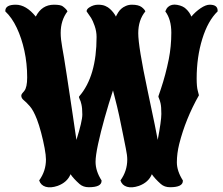

<svg xmlns="http://www.w3.org/2000/svg" viewBox="-20 -783 962 828"><path d="M362.8 24.4Q338.9 24.4 323.2 10.7Q296.9 -12.7 284.2 -31.7Q270 3.4 228.5 18.6Q198.2 28.8 177 22.5Q155.8 16.1 148.9 -4.9Q178.2 -45.4 178.2 -95.2Q178.2 -112.8 172.4 -144.5Q166.5 -176.3 157.5 -210.4Q148.4 -244.6 139.2 -268.6Q124 -307.6 108.4 -325.2Q92.8 -342.8 82.3 -351.1Q71.8 -359.4 71.8 -370.6Q71.8 -375 75.7 -380.1Q79.6 -385.3 84.5 -390.6Q97.2 -405.8 97.2 -449.2Q97.2 -508.8 85.2 -564Q73.2 -619.1 52.2 -663.3Q31.2 -707.5 2.9 -733.9V-735.8Q2.9 -762.7 47.9 -762.7Q92.8 -762.7 134.3 -711.4Q160.2 -762.7 212.9 -762.7Q241.7 -762.7 251 -755.4Q267.6 -742.7 271 -733.9Q241.7 -695.3 241.7 -641.1Q241.7 -614.7 248.5 -577.6Q251 -565.9 256.1 -534.2Q261.2 -502.4 267.8 -459.7Q274.4 -417 281.2 -371.1Q288.1 -325.2 294.2 -284.2Q300.3 -243.2 304.4 -214.8Q308.6 -186.5 309.6 -179.7Q335 -260.3 335 -289.1Q335 -316.4 331.1 -333Q327.6 -348.6 323.7 -355Q318.8 -364.7 321.8 -367.7Q396.5 -454.1 396.5 -623.5Q396.5 -647.5 388.2 -671.4Q379.9 -694.8 373 -705.6Q366.2 -716.3 353.5 -733.9V-734.4Q353.5 -743.2 364.3 -750.5Q382.8 -762.7 402.8 -762.7Q421.9 -762.7 434.1 -757.3Q446.3 -752 454.1 -744.6Q470.7 -729.5 480 -711.4L482.4 -716.8Q483.9 -720.2 489.7 -729.5Q495.6 -738.8 502.9 -745.1Q510.3 -752 522.5 -757.3Q534.7 -762.7 548.8 -762.7Q577.1 -762.7 590.8 -752.4Q603.5 -742.7 606.9 -733.9Q576.2 -696.8 576.2 -639.6Q576.2 -582.5 616.2 -394Q656.2 -205.6 660.2 -179.7Q675.8 -262.2 675.8 -291.5Q675.8 -323.2 672.4 -337.4Q669.4 -350.6 666 -357.9Q662.6 -365.2 663.1 -368.2Q663.6 -369.1 664.3 -371.3Q665 -373.5 666 -376.5L673.8 -399.4Q694.3 -460.4 708 -528.3Q718.8 -583.5 718.8 -642.1Q718.8 -699.2 692.9 -733.9Q695.8 -739.3 697.3 -743.2Q698.7 -747.1 704.6 -752.9Q719.7 -766.6 744.6 -762Q769.5 -757.3 782.2 -744.6Q798.3 -729.5 805.2 -711.4Q822.8 -732.4 845.2 -747.6Q867.7 -762.7 884.3 -762.7Q918.5 -762.7 918.5 -737.3V-733.9Q876.5 -693.4 852.3 -615Q828.1 -536.6 828.1 -444.3Q828.1 -408.7 833 -391.1L837.9 -372.1Q780.3 -270.5 752.9 -162.1Q742.7 -120.6 742.7 -83Q742.7 -45.4 768.6 -4.9V-2.9Q768.6 24.4 713.4 24.4Q689.5 24.4 673.8 10.7Q647.5 -12.7 634.8 -31.7Q620.6 3.4 579.1 18.6Q548.8 28.8 527.6 22.5Q506.3 16.1 499.5 -4.9Q528.8 -45.4 528.8 -95.2Q528.8 -113.8 522.5 -143.6L510.7 -202.6Q502.9 -243.2 494.1 -283.4Q485.4 -323.7 474.6 -364.3L467.3 -393.1Q448.7 -336.4 431.4 -274.9Q414.1 -213.4 403.1 -162.4Q392.1 -111.3 392.1 -85Q392.1 -45.4 418 -4.9V-2.9Q418 24.4 362.8 24.4Z"/></svg>

Font: Sancreek
Style: Regular
Weight: 400
Designer: Vernon Adams
Foundry: Vernon Adams
Version: Version 1.100; ttfautohint (v1.8.4.7-5d5b)